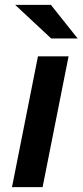

<svg xmlns="http://www.w3.org/2000/svg" viewBox="-20 -764 337 784"><path d="M29 0 135 -534H260L154 0ZM189 -607 42 -744H188L297 -607Z"/></svg>

Font: Montserrat Thin SemiBold
Style: Italic
Weight: 600
Italic angle: -11.3°
Version: Version 9.000